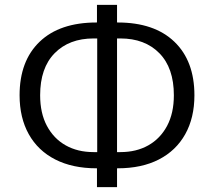

<svg xmlns="http://www.w3.org/2000/svg" viewBox="-20 -752 885 794"><path d="M381 22V-56H379Q280 -56 208.5 -92.5Q137 -129 99 -197Q61 -265 61 -358Q61 -500 144 -579.5Q227 -659 379 -659H381V-732H464V-659H467Q618 -659 701 -579.5Q784 -500 784 -358Q784 -265 746 -197Q708 -129 637 -92.5Q566 -56 467 -56H464V22ZM478 -593H464V-123H478Q544 -123 593.5 -151Q643 -179 671 -231.5Q699 -284 699 -358Q699 -471 639 -532Q579 -593 478 -593ZM367 -123H382V-593H367Q266 -593 206 -532Q146 -471 146 -358Q146 -284 174 -231.5Q202 -179 251.5 -151Q301 -123 367 -123Z"/></svg>

Font: Nunito Sans
Style: Regular
Weight: 400
Designer: Vernon Adams
Foundry: Vernon Adams
Version: Version 3.101; ttfautohint (v1.8.4.7-5d5b);gftools[0.9.27]